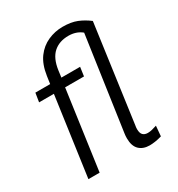

<svg xmlns="http://www.w3.org/2000/svg" viewBox="-170 -815 865 933"><g transform="rotate(-30 262.5 -348.5)"><path d="M399 7Q362 7 340.5 -14Q319 -35 319 -78Q319 -85 319.5 -92Q320 -99 321 -105L396 -627Q380 -640 361.5 -646Q343 -652 322 -652Q270 -652 237.5 -623Q205 -594 196 -531L191 -493H296L289 -443H183L121 0H58L120 -443H37L45 -493H128L134 -535Q143 -596 170 -632.5Q197 -669 236.5 -686.5Q276 -704 319 -704Q366 -704 398.5 -691Q431 -678 461 -655L386 -112Q385 -107 384.5 -102Q384 -97 384 -92Q384 -70 393.5 -60Q403 -50 421 -50Q432 -50 444.5 -53Q457 -56 472 -61L467 -4Q447 2 429.5 4.5Q412 7 399 7Z"/></g></svg>

Font: Hanken Grotesk Light
Style: Italic
Weight: 300
Italic angle: -8°
Designer: Alfredo Marco Pradil
Foundry: Hanken Design Co.
Version: Version 3.013